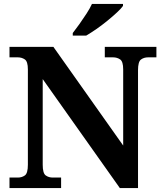

<svg xmlns="http://www.w3.org/2000/svg" viewBox="-20 -951 828 971"><path d="M28 0V-53H70Q91 -53 106 -64Q121 -75 121 -118V-600Q121 -640 105.5 -650.5Q90 -661 70 -661H28V-714H250L603 -215V-600Q603 -640 587.5 -650.5Q572 -661 552 -661H510V-714H771V-661H729Q708 -661 693 -650Q678 -639 678 -596V0H586L196 -551V-118Q196 -75 211 -64Q226 -53 247 -53H289V0ZM348 -784Q363 -803 381.5 -829Q400 -855 417.5 -882Q435 -909 445 -931H602V-921Q593 -908 571.5 -888Q550 -868 523 -846Q496 -824 468 -804.5Q440 -785 416 -771H348Z"/></svg>

Font: Noto Serif Oriya
Style: Bold
Weight: 700
Designer: David Williams
Foundry: Google LLC, David Williams
Version: Version 1.051; ttfautohint (v1.8.4.7-5d5b)